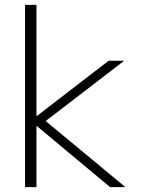

<svg xmlns="http://www.w3.org/2000/svg" viewBox="-20 -770 584 790"><path d="M130 -750V-293H132L427 -520H491L168 -272L496 0H433L132 -251H130V0H83V-750Z"/></svg>

Font: Mplus 1p Light
Style: Regular
Weight: 300
Version: Version 1.061